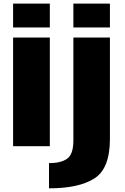

<svg xmlns="http://www.w3.org/2000/svg" viewBox="-20 -798 681 1048"><path d="M51.5 0H252V-593H51.5ZM51.5 -778.5V-648H252V-778.5ZM247.5 230Q410.5 230 495.2 176Q580 122 580 -39.5V-593H380.5V-31.5Q380.5 45 345.8 68.8Q311 92.5 247.5 92.5ZM380.5 -778.5V-648H580V-778.5Z"/></svg>

Font: Anybody Thin ExtraBold
Style: Regular
Weight: 800
Version: Version 1.113;gftools[0.9.25]